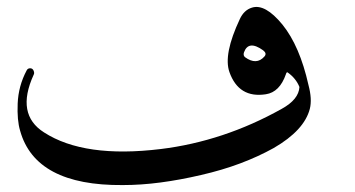

<svg xmlns="http://www.w3.org/2000/svg" viewBox="-20 -526 1023 554"><path d="M707 -504Q745 -516 795 -455Q845 -393 870 -281Q881 -240 874 -212Q858 -150 770 -99Q725 -74 673 -54.5Q621 -35 560 -21Q500 -7 443.5 0.5Q387 8 334 8Q82 10 38 -149Q29 -179 31 -227Q33 -278 57 -323Q60 -329 67 -329Q74 -329 77 -322Q80 -315 77 -310Q25 -196 107 -144Q223 -69 444 -96Q534 -107 621.5 -136Q709 -165 793 -212Q842 -239 844 -275Q834 -300 810 -317Q807 -319 805 -312Q787 -260 747 -254Q669 -242 642 -318Q624 -369 672 -471Q684 -497 707 -504ZM743 -363Q751 -372 739 -381Q697 -411 684 -375Q681 -366 687 -361Q720 -337 743 -363Z"/></svg>

Font: Amiri
Style: Italic
Weight: 400
Italic angle: 10°
Designer: Khaled Hosny
Version: Version 0.113